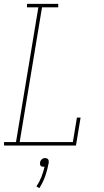

<svg xmlns="http://www.w3.org/2000/svg" viewBox="-20 -755 540 996"><path d="M1 0V-18H63L179 -717H120V-735H282V-717H198L82 -18H358L379 -145H398L374 0ZM184 221 169 212Q185 188 195 162.5Q205 137 211 110Q210 110 208.5 110Q207 110 206 110Q202 110 197.5 109Q193 108 190.5 104.5Q188 101 187.5 96.5Q187 92 188 88Q188 83 190.5 79Q193 75 196.5 71.5Q200 68 204.5 66.5Q209 65 214 65Q218 65 222.5 66.5Q227 68 229.5 71.5Q232 75 232.5 79Q233 83 233 88Q227 122 215.5 156Q204 190 184 221Z"/></svg>

Font: Iosevka Slab Thin
Style: Italic
Weight: 100
Italic angle: -9°
Monospace: yes
Designer: Belleve Invis
Foundry: Belleve Invis
Version: Version 11.1.1; ttfautohint (v1.8.3)